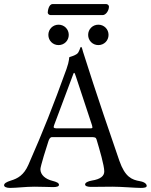

<svg xmlns="http://www.w3.org/2000/svg" viewBox="-22 -916 739 941"><path d="M236 -896C217 -896 212 -863 212 -854C212 -848 219 -842 226 -842H481C497 -842 512 -864 512 -884C512 -890 505 -896 499 -896ZM265 -795C237 -795 215 -773 215 -745C215 -717 237 -695 265 -695C293 -695 315 -717 315 -745C315 -773 293 -795 265 -795ZM460 -795C432 -795 410 -773 410 -745C410 -717 432 -695 460 -695C488 -695 510 -717 510 -745C510 -773 488 -795 460 -795ZM333 -542C337 -553 339 -559 341 -559C344 -559 346 -553 350 -541L429 -302C430 -298 431 -294 431 -292C431 -287 427 -287 417 -287H262C249 -287 241 -287 241 -294C241 -296 242 -299 243 -302ZM668 5C685 5 697 3 697 -5C697 -14 687 -24 664 -28C624 -35 591 -48 563 -128C530 -223 449 -459 385 -662C382 -671 380 -686 375 -686C370 -686 368 -660 354 -651C342 -643 330 -640 318 -636C316 -635 319 -620 304 -578C237 -393 192 -279 117 -108C95 -58 65 -41 31 -31C9 -24 -2 -17 -2 -8C-2 0 10 5 27 5C60 5 103 -1 147 -1C184 -1 220 1 238 1C255 1 267 -2 267 -10C267 -19 257 -24 234 -30C202 -38 176 -58 176 -87C176 -100 207 -200 216 -226C221 -240 227 -244 233 -244H424C442 -244 448 -243 451 -233C466 -183 489 -105 489 -76C489 -54 472 -38 428 -31C410 -28 395 -21 395 -12C395 -4 407 0 424 0C448 0 490 -1 529 -1C574 -1 640 5 668 5Z"/></svg>

Font: EB Garamond 12
Style: Regular
Weight: 400
Version: Version 0.016+